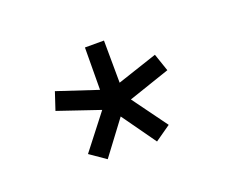

<svg xmlns="http://www.w3.org/2000/svg" viewBox="-57 -772 536 438"><g transform="rotate(-20 211.0 -553.0)"><path d="M226 -579.8 323.4 -612.2 338 -569.4 237.1 -535.1 298.3 -451.2 260.3 -424.6 201.9 -506.6 140.8 -425.1 102.5 -451.6 167.4 -535.1 66.4 -569.4 80.6 -612.2 178.4 -579.8 179.1 -682.4H225.3Z"/></g></svg>

Font: League Spartan Extralight
Style: Regular
Weight: 200
Foundry: The League of Moveable Type
Version: Version 2.300; ttfautohint (v1.8.3)